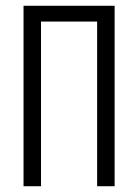

<svg xmlns="http://www.w3.org/2000/svg" viewBox="-20 -645 478 665"><path d="M316.4 0V-570.3H122.1V0H61.5V-625H377V0Z"/></svg>

Font: Sudo Light
Style: Regular
Weight: 300
Monospace: yes
Designer: Jens Kutilek
Foundry: Jens Kutilek
Version: Version 0.040